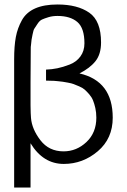

<svg xmlns="http://www.w3.org/2000/svg" viewBox="-20 -722 567 855"><path d="M43 113V-458Q43 -517 50.5 -557Q58 -597 77.5 -632Q97 -667 136.5 -684.5Q176 -702 236 -702Q325 -702 377.5 -665.5Q430 -629 430 -533Q430 -481 405.5 -450Q381 -419 334 -395Q482 -361 482 -198Q482 -105 415.5 -48.5Q349 8 264 8Q172 8 116 -84V113ZM117 -513Q117 -484 116 -356.5Q115 -229 118 -197Q122 -147 160 -97.5Q198 -48 263 -48Q321 -48 365 -89.5Q409 -131 409 -198Q409 -221 404.5 -241Q400 -261 394 -275.5Q388 -290 377 -302.5Q366 -315 357 -323Q348 -331 332.5 -337.5Q317 -344 308 -347.5Q299 -351 282.5 -354Q266 -357 259.5 -358Q253 -359 237.5 -360.5Q222 -362 221 -362Q214 -362 202.5 -362.5Q191 -363 185 -363V-412Q211 -413 235.5 -418Q260 -423 290 -434.5Q320 -446 338 -470.5Q356 -495 356 -529Q356 -597 324.5 -624Q293 -651 236 -651Q214 -651 196 -645.5Q178 -640 167 -635Q156 -630 146.5 -615Q137 -600 133 -594.5Q129 -589 125 -568.5Q121 -548 120.5 -545Q120 -542 118 -521Q117 -516 117 -513Z"/></svg>

Font: Coval
Style: ExtraLight
Weight: 250
Foundry: Context Ltd
Version: Version 001.000